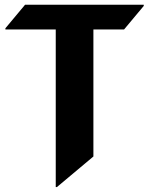

<svg xmlns="http://www.w3.org/2000/svg" viewBox="-20 -757 619 797"><path d="M211.4 19.5V-634.8H2.4V-639.6L84 -737.3H576.7V-732.4L495.1 -634.8H367.7V-107.4L216.3 19.5Z"/></svg>

Font: Gothica
Style: Bold
Weight: 700
Designer: Wojciech Kalinowski "wmk69" (wmk69@o2.pl)
Foundry: Wojciech Kalinowski "wmk69" (wmk69@o2.pl)
Version: Version 2.1.0; 2021-05-14